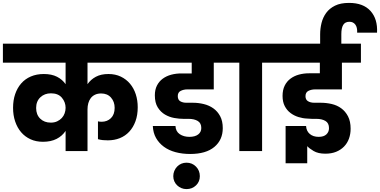

<svg xmlns="http://www.w3.org/2000/svg" viewBox="-37 -1041 2618 1323"><path d="M415 -139Q392 -104 353 -84Q314 -64 259 -64Q211 -64 173 -81.5Q135 -99 108.5 -130Q82 -161 67.5 -204Q53 -247 53 -298Q53 -350 67.5 -392.5Q82 -435 109 -466Q136 -497 175.5 -514Q215 -531 265 -531Q319 -531 356 -512Q393 -493 415 -461V-609H-17V-740H982V-609H566V-461Q588 -493 623.5 -512Q659 -531 710 -531Q758 -531 795.5 -513Q833 -495 859 -464Q885 -433 898.5 -391.5Q912 -350 912 -302Q912 -248 896.5 -205.5Q881 -163 853.5 -133.5Q826 -104 788.5 -89Q751 -74 706 -74Q688 -74 672 -75.5Q656 -77 638 -82V-205Q648 -202 663 -202Q702 -202 727.5 -227Q753 -252 753 -298Q753 -340 728 -368.5Q703 -397 660 -397Q636 -397 618 -388.5Q600 -380 588.5 -365Q577 -350 571.5 -330Q566 -310 566 -288V0H415ZM313 -196Q338 -196 357 -205Q376 -214 389 -228Q402 -242 408.5 -260.5Q415 -279 415 -298Q415 -337 389.5 -367.5Q364 -398 314 -398Q270 -398 241 -370.5Q212 -343 212 -297Q212 -251 240 -223.5Q268 -196 313 -196Z M948 -740H1547V-609H1436V-425H1253Q1229 -425 1208.5 -415Q1188 -405 1188 -379Q1188 -353 1205.5 -343Q1223 -333 1247 -333H1292Q1330 -333 1367 -324Q1404 -315 1433 -294.5Q1462 -274 1480 -240.5Q1498 -207 1498 -158Q1498 -77 1440 -28.5Q1382 20 1273 20Q1219 20 1172.5 7.5Q1126 -5 1092 -30Q1058 -55 1038 -90.5Q1018 -126 1016 -173H1172Q1174 -135 1201.5 -116.5Q1229 -98 1268 -98Q1307 -98 1328.5 -114.5Q1350 -131 1350 -159Q1350 -193 1325.5 -207.5Q1301 -222 1263 -222H1227Q1198 -222 1164 -228Q1130 -234 1100 -251.5Q1070 -269 1050 -301Q1030 -333 1030 -384Q1030 -423 1044.5 -451.5Q1059 -480 1084 -498.5Q1109 -517 1142 -526Q1175 -535 1213 -535H1284V-609H948Z M1248 262Q1229 262 1212.5 255Q1196 248 1183.5 236Q1171 224 1164 208Q1157 192 1157 173Q1157 154 1164 137Q1171 120 1183.5 107Q1196 94 1212.5 87Q1229 80 1248 80Q1287 80 1313.5 107Q1340 134 1340 173Q1340 211 1313.5 236.5Q1287 262 1248 262Z M1612 -609H1514V-740H1867V-609H1769V0H1612Z M2080 84H1931V-173H2072Q2074 -138 2097.5 -118Q2121 -98 2159 -98Q2194 -98 2212 -115Q2230 -132 2230 -158Q2230 -193 2205.5 -207.5Q2181 -222 2143 -222Q2128 -222 2112.5 -222Q2097 -222 2080 -224Q2050 -225 2019.5 -234.5Q1989 -244 1964.5 -262.5Q1940 -281 1925 -310Q1910 -339 1910 -380Q1910 -421 1924.5 -450.5Q1939 -480 1964.5 -499Q1990 -518 2023 -527Q2056 -536 2094 -536H2167V-609H1829V-740H2169V-804Q2169 -844 2178.5 -882.5Q2188 -921 2210.5 -952Q2233 -983 2271.5 -1002Q2310 -1021 2368 -1021Q2466 -1021 2516 -965.5Q2566 -910 2561 -816H2424Q2426 -852 2411.5 -871.5Q2397 -891 2371 -891Q2341 -891 2328 -869.5Q2315 -848 2315 -806V-740H2450V-609H2319V-425H2134Q2109 -425 2088.5 -415Q2068 -405 2068 -378Q2068 -354 2085.5 -343.5Q2103 -333 2129 -333H2173Q2211 -333 2248 -324.5Q2285 -316 2314 -295Q2343 -274 2361 -239.5Q2379 -205 2379 -154Q2379 -117 2367.5 -85.5Q2356 -54 2333.5 -31Q2311 -8 2279 5Q2247 18 2205 18Q2155 18 2124 -0.5Q2093 -19 2080 -34Z"/></svg>

Font: SVN-Poppins
Style: Bold
Weight: 700
Designer: Ninad Kale (Devanagari), Jonny Pinhorn (Latin)
Foundry: Indian Type Foundry
Version: Version 3.200;PS 1.000;hotconv 16.6.54;makeotf.lib2.5.65590